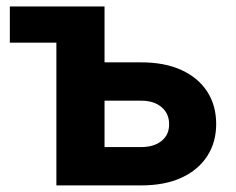

<svg xmlns="http://www.w3.org/2000/svg" viewBox="-20 -562 714 582"><path d="M9.8 -432.6V-542.5H202.6V-432.6ZM246.1 -373H408.2Q479.5 -373 530.3 -349.6Q581.1 -326.2 608.2 -284.2Q635.3 -242.2 635.3 -186Q635.3 -130.9 608.2 -88.9Q581.1 -46.9 530.3 -23.4Q479.5 0 408.2 0H150.9V-542.5H296.9V-116.2H407.7Q446.8 -116.2 469.7 -134.8Q492.7 -153.3 492.7 -185.1Q492.7 -217.8 469.7 -237.3Q446.8 -256.8 407.7 -256.8H246.1Z"/></svg>

Font: Inter 16pt
Style: Bold
Weight: 700
Version: Version 4.001;git-66647c0bb